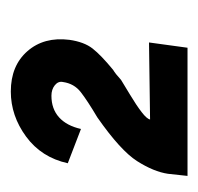

<svg xmlns="http://www.w3.org/2000/svg" viewBox="-26 -548 375 364"><g transform="rotate(-90 162.0 -365.5)"><path d="M122 -369Q154 -388 170 -400.5Q186 -413 189 -434Q191 -443 183 -449.5Q175 -456 163 -456Q138 -456 122 -441.5Q106 -427 100 -400L35 -425Q46 -475 85.5 -504Q125 -533 171 -533Q220 -533 247.5 -501.5Q275 -470 269 -422Q265 -394 252.5 -378Q240 -362 212 -339Q205 -335 193 -324Q185 -319 165 -307Q145 -295 132 -285Q119 -275 118 -269L264 -271L254 -198H11L15 -235Q19 -262 39 -293.5Q59 -325 122 -369Z"/></g></svg>

Font: Bellota Text
Style: Bold Italic
Weight: 700
Italic angle: -7.5°
Designer: Kemie Guaida
Foundry: Kemie Guaida
Version: Version 4.001